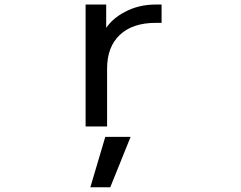

<svg xmlns="http://www.w3.org/2000/svg" viewBox="-20 -544 1040 829"><path d="M543.9 46.9 456.1 264.6H370.1L434.6 46.9ZM349.6 -524.4H438.5V-423.8Q467.8 -465.8 518.6 -492.2Q578.1 -524.4 652.3 -524.4H677.7V-445.3H652.3Q552.7 -445.3 497.6 -393.6Q442.4 -341.8 442.4 -248V2H349.6Z"/></svg>

Font: Gen Shin Gothic Monospace Regular
Style: Regular
Weight: 400
Designer: [Source Han Sans]
Ryoko NISHIZUKA  (kana & ideographs); Paul D. Hunt (Latin, Greek & Cyrillic); Wenlong ZHANG  (bopomofo
Version: Version 1.002.20150607